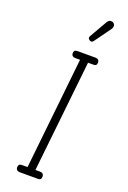

<svg xmlns="http://www.w3.org/2000/svg" viewBox="-233 -1373 959 1443"><g transform="rotate(20 246.0 -651.0)"><path d="M135.5 0Q115.5 0 107.8 -8Q100 -16 100 -27.5Q100 -41 105.8 -48.8Q111.5 -56.5 131.5 -56.5H173L268 -949H234.5Q214.5 -949 206.8 -956.8Q199 -964.5 199 -976.5Q199 -989 205 -996.5Q211 -1004 230.5 -1004H367Q387.5 -1004 395 -996Q402.5 -988 402.5 -976.5Q402.5 -964 397.2 -956.5Q392 -949 372 -949H332L236 -56.5H269.5Q288.5 -56.5 296 -48.5Q303.5 -40.5 303.5 -27.5Q303.5 -15 298.2 -7.5Q293 0 273 0ZM287 -1110.5Q279 -1115.5 275 -1123Q271 -1130.5 280 -1146L357 -1280Q369.5 -1301.5 384.8 -1302.2Q400 -1303 409 -1295.5Q420.5 -1285 420 -1272.2Q419.5 -1259.5 411 -1247.5L318.5 -1119.5Q309.5 -1107 301.8 -1106.8Q294 -1106.5 287 -1110.5Z"/></g></svg>

Font: Edu SA Hand
Style: Regular
Weight: 400
Designer: Tina and Corey Anderson, Eben Sorkin, Mirko Velimirovic
Foundry: Google for Education
Version: Version 2.000